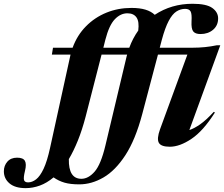

<svg xmlns="http://www.w3.org/2000/svg" viewBox="-214 -765 1188 1018"><path d="M61 -475.5 67 -512H171Q195 -578 241.5 -625.2Q288 -672.5 350 -697.8Q412 -723 483 -723Q527 -723 557.2 -713.8Q587.5 -704.5 606.5 -686.5Q695 -745 807 -745Q880.5 -745 911.5 -722.8Q942.5 -700.5 942.5 -667.5Q942.5 -630 915.8 -607.2Q889 -584.5 849 -584.5Q821.5 -584.5 810.5 -598.5Q799.5 -612.5 801.5 -651.5Q804 -691 796.5 -704.5Q789 -718 767.5 -718Q743 -718 721.2 -704Q699.5 -690 680.5 -654.2Q661.5 -618.5 644 -554L633 -512H807.5Q874.5 -512 935.5 -525H954L790 -75.5Q815 -83.5 846.8 -105.5Q878.5 -127.5 919.5 -172L925.5 -168.5Q863.5 -70.5 801.2 -28.8Q739 13 686.5 13Q639.5 13 628 -8.2Q616.5 -29.5 634.5 -79.5L779.5 -475.5H623.5L540 -159.5Q504 -24 450.8 57.8Q397.5 139.5 334.5 176Q271.5 212.5 206 212.5Q159.5 212.5 128.2 203.5Q97 194.5 70 175.5Q35 205 -2.5 218.8Q-40 232.5 -78 232.5Q-134 232.5 -163.8 207.2Q-193.5 182 -193.5 143Q-193.5 113.5 -175 92.2Q-156.5 71 -123.5 71Q-91.5 71 -82 87.8Q-72.5 104.5 -81.5 141Q-90.5 178 -86.5 190Q-82.5 202 -65 202Q-43.5 202 -22.5 185.8Q-1.5 169.5 17.2 129.8Q36 90 51.5 19L158 -466.5Q159 -471 160 -475.5ZM461.5 -694.5Q425 -694.5 394.8 -663Q364.5 -631.5 344.5 -554L334 -512H471.5Q489.5 -561.5 519 -603Q525 -650.5 509.8 -672.5Q494.5 -694.5 461.5 -694.5ZM457.5 -466.5Q458.5 -471 460 -475.5H324.5L240 -146.5Q221.5 -76 199 -20.2Q176.5 35.5 151 78.5Q149 183 217.5 183Q254.5 183 287.8 145Q321 107 345 6Z"/></svg>

Font: Newsreader 72pt
Style: Bold Italic
Weight: 700
Italic angle: -17°
Designer: Hugues Gentile
Foundry: Production Type
Version: Version 1.003; ttfautohint (v1.8.3)